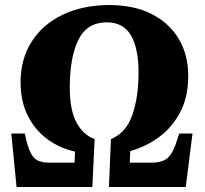

<svg xmlns="http://www.w3.org/2000/svg" viewBox="-20 -745 815 765"><path d="M46 0 25 -213H79L84 -190Q95 -141 113 -119Q131 -97 177 -97H277L279 -141Q219 -154 170 -189.5Q121 -225 91.5 -282.5Q62 -340 62 -418Q62 -509 105.5 -578Q149 -647 228 -685.5Q307 -724 413 -725Q514 -725 584.5 -689Q655 -653 692.5 -589.5Q730 -526 730 -443Q730 -358 697.5 -297Q665 -236 612.5 -198Q560 -160 499 -143L497 -97H584Q628 -97 649 -116.5Q670 -136 686 -188L694 -213H747L720 0H414L422 -191Q482 -215 507 -286.5Q532 -358 532 -455Q532 -553 501.5 -604.5Q471 -656 405 -656Q327 -656 292.5 -586.5Q258 -517 258 -396Q258 -306 285 -256.5Q312 -207 357 -191L348 0Z"/></svg>

Font: Literata 36pt ExtraBold
Style: Italic
Weight: 800
Italic angle: -2°
Designer: Latin by Veronika Burian and Jose Scaglione. Greek by Irene Vlachou. Cyrillic by Vera Evstafieva
Foundry: TypeTogether
Version: Version 3.002